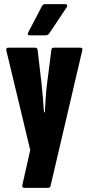

<svg xmlns="http://www.w3.org/2000/svg" viewBox="-20 -729 431 934"><path d="M98 185Q86 185 89 170L127 1L11 -483Q8 -497 20 -497H150Q162 -497 163 -486L182 -323Q185 -294 188.5 -254.5Q192 -215 194 -183H198Q200 -215 202.5 -254.5Q205 -294 209 -323L230 -487Q231 -497 242 -497H371Q377 -497 379.5 -494Q382 -491 380 -483L226 175Q224 185 213 185ZM125 -557Q118 -557 116 -561Q114 -565 117 -571L184 -699Q189 -709 200 -709H298Q304 -709 306.5 -704.5Q309 -700 304 -693L220 -567Q213 -557 201 -557Z"/></svg>

Font: Sofia Sans Extra Condensed Black
Style: Regular
Weight: 900
Designer: Botio Nikoltchev, Ani Petrova
Foundry: lettersoup
Version: Version 4.101